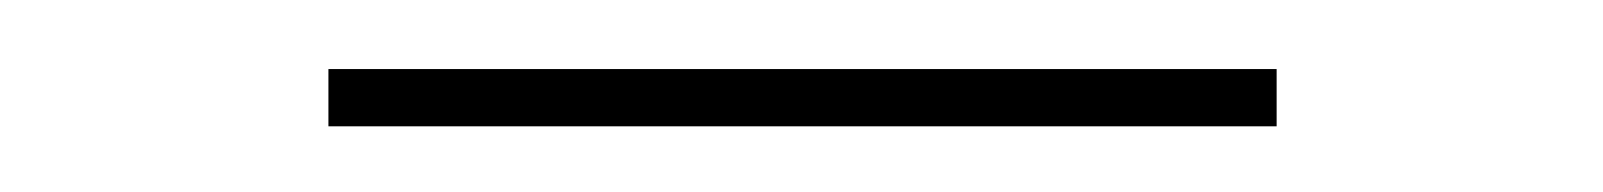

<svg xmlns="http://www.w3.org/2000/svg" viewBox="-20 -296 476 57"><path d="M359 -258.5H77.5V-275.5H359Z"/></svg>

Font: Anek Kannada Medium Thin
Style: Regular
Weight: 250
Version: Version 1.003